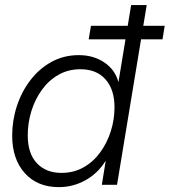

<svg xmlns="http://www.w3.org/2000/svg" viewBox="-20 -748 686 777"><path d="M218.3 9.3Q130.9 9.3 80.1 -47.6Q29.3 -104.5 29.3 -199.2Q29.3 -260.7 48.3 -318.8Q67.4 -377 102.8 -423.3Q138.2 -469.7 188 -497.3Q237.8 -524.9 298.8 -524.9Q358.4 -524.9 402.1 -495.4Q445.8 -465.8 459 -416.5H459.5L510.7 -727.5H573.7L453.6 0H392.1L407.7 -96.7H407.2Q375 -45.4 325 -18.1Q274.9 9.3 218.3 9.3ZM228.5 -48.3Q278.3 -48.3 318.1 -70.8Q357.9 -93.3 385.7 -131.6Q413.6 -169.9 428.5 -217.3Q443.4 -264.6 443.4 -314Q443.4 -385.7 407 -426.8Q370.6 -467.8 305.7 -467.8Q255.9 -467.8 216.3 -445.1Q176.8 -422.4 149.2 -384Q121.6 -345.7 106.9 -298.1Q92.3 -250.5 92.3 -200.2Q92.3 -126.5 129.4 -87.4Q166.5 -48.3 228.5 -48.3ZM338.9 -588.9 348.1 -643.6H646.5L637.7 -588.9Z"/></svg>

Font: Inter Display Light
Style: Italic
Weight: 300
Italic angle: -9.39999°
Designer: Rasmus Andersson
Foundry: rsms
Version: Version 4.000;git-a52131595